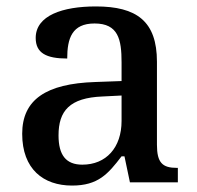

<svg xmlns="http://www.w3.org/2000/svg" viewBox="-20 -567 613 597"><path d="M204 10C285 10 316 -26 358 -81H367L384 0H533V-45H530C485 -45 468 -61 468 -117V-375C468 -501 405 -547 278 -547C175 -547 91 -519 91 -449C91 -402 124 -385 189 -385C189 -448 204 -494 274 -494C348 -494 358 -444 358 -373V-315L276 -312C123 -307 49 -257 49 -151C49 -41 115 10 204 10ZM236 -55C185 -55 162 -85 162 -146C162 -222 196 -263 299 -267L358 -270V-191C358 -108 310 -55 236 -55Z"/></svg>

Font: Noto Serif Vithkuqi Medium
Style: Regular
Weight: 500
Version: Version 1.005